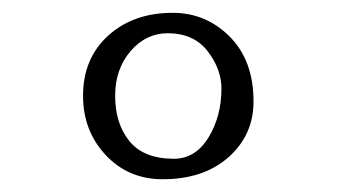

<svg xmlns="http://www.w3.org/2000/svg" viewBox="-20 -660 523 298"><path d="M232.4 -381.8Q179.2 -381.8 144 -419.4Q108.9 -457 108.9 -511.2Q108.9 -569.3 147.9 -604.7Q187 -640.1 248 -640.1Q299.8 -640.1 336.7 -603Q373.5 -565.9 373.5 -502.4Q373.5 -450.7 335 -416.3Q296.4 -381.8 232.4 -381.8ZM250 -413.6Q283.2 -413.6 303.5 -446.5Q323.7 -479.5 323.7 -522.5Q323.7 -552.7 302.2 -580.6Q280.8 -608.4 240.2 -608.4Q206.5 -608.4 182.6 -580.6Q158.7 -552.7 158.7 -511.2Q158.7 -468.3 180.9 -440.9Q203.1 -413.6 250 -413.6Z"/></svg>

Font: Elstob ExtraLight
Style: Regular
Weight: 200
Designer: Peter S. Baker
Version: Version 1.015